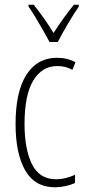

<svg xmlns="http://www.w3.org/2000/svg" viewBox="-20 -784 360 814"><path d="M214 10Q128 10 87 -61.5Q46 -133 46 -258Q46 -395 92 -467Q138 -539 221 -539Q266 -539 300 -520L287 -488Q258 -504 223 -504Q158 -504 121 -442.5Q84 -381 84 -259Q84 -152 115.5 -88Q147 -24 218 -24Q257 -24 298 -43V-8Q280 0 257.5 5Q235 10 214 10ZM190 -606Q177 -630 161 -658.5Q145 -687 129 -713Q113 -739 101 -756V-764H123Q142 -740 165 -708Q188 -676 207 -644Q228 -677 247.5 -704Q267 -731 293 -764H314V-756Q292 -724 267.5 -682.5Q243 -641 225 -606Z"/></svg>

Font: Noto Sans Arabic UI XCn XLt
Style: Regular
Weight: 200
Width: 2
Designer: Monotype Design Team, Nadine Chahine and Nizar Qandah
Foundry: Monotype Imaging Inc.
Version: Version 2.010; ttfautohint (v1.8.4.7-5d5b)